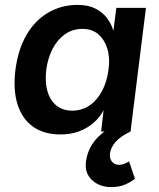

<svg xmlns="http://www.w3.org/2000/svg" viewBox="-20 -537 650 784"><path d="M227 12Q159 12 114.5 -20Q70 -52 51.5 -111Q33 -170 43 -252Q54 -336 88.5 -395Q123 -454 177 -485.5Q231 -517 297 -517Q340 -517 369.5 -502Q399 -487 417 -463Q435 -439 443 -411L455 -505H576L513 0H393L403 -87Q388 -58 362 -35.5Q336 -13 302.5 -0.5Q269 12 227 12ZM277 -85Q316 -86 346.5 -107Q377 -128 397 -166Q417 -204 423 -252Q430 -300 418.5 -337.5Q407 -375 381.5 -397Q356 -419 317 -419Q276 -419 245 -397Q214 -375 194.5 -337Q175 -299 169 -253Q163 -203 173.5 -165.5Q184 -128 210 -106.5Q236 -85 277 -85ZM434 227Q387 227 356 198.5Q325 170 331 123Q338 71 372 31.5Q406 -8 479 -39L513 0Q471 20 451.5 43Q432 66 429 90Q427 111 437.5 123.5Q448 136 467 136Q486 136 507 122L531 193Q515 206 491 216.5Q467 227 434 227Z"/></svg>

Font: Inclusive Sans SemiBold
Style: Italic
Weight: 600
Italic angle: -7°
Designer: Olivia King
Foundry: Olivia King
Version: Version 2.004